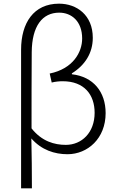

<svg xmlns="http://www.w3.org/2000/svg" viewBox="-20 -828 648 1047"><path d="M95 199H154C154 105 153 20 151 -73C206 -10 278 13 348 13C458 13 556 -73 556 -211C556 -327 489 -410 372 -423V-428C444 -473 486 -539 486 -622C486 -746 398 -808 302 -808C163 -808 95 -702 95 -557ZM339 -38C277 -38 208 -57 152 -128C152 -268 152 -404 153 -543C154 -686 211 -759 303 -759C370 -759 428 -712 428 -618C428 -543 378 -453 251 -427L262 -378C282 -383 303 -385 322 -385C439 -385 496 -312 496 -213C496 -105 426 -38 339 -38Z"/></svg>

Font: Noto Sans TC Light
Style: Regular
Weight: 300
Designer: Ryoko NISHIZUKA 西塚涼子 (kana, bopomofo & ideographs); Paul D. Hunt (Latin, Greek & Cyrillic); Sandoll Communications 산돌커뮤니
Foundry: Adobe
Version: Version 2.004;hotconv 1.0.118;makeotfexe 2.5.65603